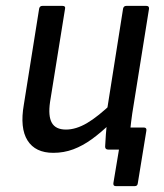

<svg xmlns="http://www.w3.org/2000/svg" viewBox="-20 -508 558 652"><path d="M373 124Q364 124 365 114L384 0H357L423 -75H468Q479 -75 477 -64L448 114Q447 124 438 124ZM161 11Q100 11 73.5 -31Q47 -73 61 -153L113 -479Q115 -488 124 -488H192Q203 -488 201 -479L150 -162Q143 -114 156 -91Q169 -68 204 -68Q238 -68 275.5 -90Q313 -112 363 -160L355 -89Q323 -58 292 -35.5Q261 -13 229 -1Q197 11 161 11ZM348 0Q337 0 337 -10Q338 -29 339.5 -51Q341 -73 344 -93L343 -131L398 -479Q400 -488 409 -488H477Q487 -488 486 -478L429 -122Q425 -94 422 -65Q419 -36 417 -10Q417 0 407 0Z"/></svg>

Font: Sofia Sans Semi Condensed Medium
Style: Italic
Weight: 500
Italic angle: -9°
Version: Version 4.100